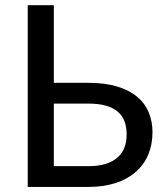

<svg xmlns="http://www.w3.org/2000/svg" viewBox="-20 -738 650 758"><path d="M192.5 -717.5V-411H328.5Q394.5 -411 442.5 -396.5Q490.5 -382 521.5 -356Q552.5 -330 567.2 -294.2Q582 -258.5 582 -216.5Q582 -167 565 -127Q548 -87 515.5 -58.8Q483 -30.5 435.8 -15.2Q388.5 0 328 0H89.5V-717.5ZM192.5 -329V-82H328Q369 -82 397.8 -91.2Q426.5 -100.5 444.8 -117Q463 -133.5 471.5 -156.2Q480 -179 480 -206.5Q480 -235.5 471.8 -258.2Q463.5 -281 445.2 -296.8Q427 -312.5 398.2 -320.8Q369.5 -329 328.5 -329Z"/></svg>

Font: Lato Medium
Style: Regular
Weight: 500
Designer: Lukasz Dziedzic
Foundry: tyPoland Lukasz Dziedzic
Version: Version 2.006; 2014-01-15